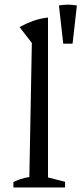

<svg xmlns="http://www.w3.org/2000/svg" viewBox="-20 -824 358 844"><path d="M39 0V-24Q52 -30 68.5 -36Q85 -42 109 -46L120 -635L66 -705Q95 -721 125.5 -732Q156 -743 191 -747V-44L266 -25V0ZM258 -632 239 -800Q278 -807 318 -800L299 -632Z"/></svg>

Font: Piazzolla Thin
Style: Regular
Weight: 400
Version: Version 2.001